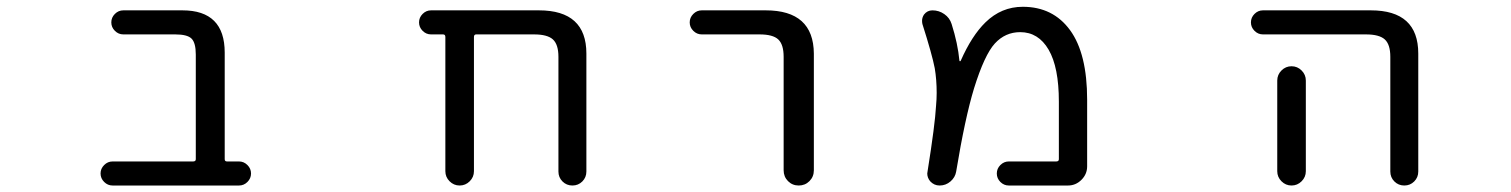

<svg xmlns="http://www.w3.org/2000/svg" viewBox="-20 -578 4540 577"><path d="M568.4 -414.1Q568.4 -449.2 555.7 -461.9Q543 -474.6 506.8 -474.6H350.6Q335.9 -474.6 325.2 -485.4Q314.5 -496.1 314.5 -510.7Q314.5 -525.4 325.2 -536.1Q335.9 -546.9 350.6 -546.9H528.3Q655.3 -546.9 655.3 -419.9V-99.6Q655.3 -92.8 662.1 -92.8H698.2Q712.9 -92.8 723.6 -82Q734.4 -71.3 734.4 -56.6Q734.4 -42 723.6 -31.2Q712.9 -20.5 698.2 -20.5H318.4Q303.7 -20.5 293 -31.2Q282.2 -42 282.2 -56.6Q282.2 -71.3 293 -82Q303.7 -92.8 318.4 -92.8H560.5Q568.4 -92.8 568.4 -99.6Z M1658.2 -407.2Q1658.2 -444.3 1641.6 -459.5Q1625 -474.6 1585 -474.6H1411.1Q1404.3 -474.6 1404.3 -466.8V-63.5Q1404.3 -45.9 1391.6 -33.2Q1378.9 -20.5 1361.3 -20.5Q1343.8 -20.5 1331.1 -33.2Q1318.4 -45.9 1318.4 -63.5V-466.8Q1318.4 -474.6 1311.5 -474.6H1275.4Q1260.7 -474.6 1250 -485.4Q1239.3 -496.1 1239.3 -510.7Q1239.3 -525.4 1250 -536.1Q1260.7 -546.9 1275.4 -546.9H1599.6Q1742.2 -546.9 1742.2 -417V-62.5Q1742.2 -44.9 1730 -32.7Q1717.8 -20.5 1700.2 -20.5Q1682.6 -20.5 1670.4 -32.7Q1658.2 -44.9 1658.2 -62.5Z M2088.9 -474.6Q2074.2 -474.6 2063.5 -485.4Q2052.7 -496.1 2052.7 -510.7Q2052.7 -525.4 2063.5 -536.1Q2074.2 -546.9 2088.9 -546.9H2281.2Q2424.8 -546.9 2425.8 -417V-66.4Q2425.8 -46.9 2412.6 -33.7Q2399.4 -20.5 2380.4 -20.5Q2361.3 -20.5 2348.1 -33.7Q2335 -46.9 2335 -66.4V-407.2Q2335 -444.3 2318.8 -459.5Q2302.7 -474.6 2262.7 -474.6Z M3011.7 -20.5Q2997.1 -20.5 2986.3 -31.2Q2975.6 -42 2975.6 -56.6Q2975.6 -71.3 2986.3 -82Q2997.1 -92.8 3011.7 -92.8H3154.3Q3162.1 -92.8 3162.1 -99.6V-272.5Q3162.1 -376 3131.3 -428.7Q3100.6 -481.4 3045.9 -481.4Q3001 -481.4 2969.7 -447.3Q2938.5 -413.1 2907.2 -312.5Q2879.9 -222.7 2853.5 -62.5Q2850.6 -44.9 2836.4 -32.7Q2822.3 -20.5 2803.7 -20.5Q2787.1 -20.5 2775.4 -33.2Q2766.6 -43.9 2766.6 -56.6Q2766.6 -59.6 2767.6 -63.5Q2790 -204.1 2793 -259.8Q2794.9 -280.3 2794.9 -298.8Q2794.9 -338.9 2789.1 -373Q2781.2 -414.1 2752 -505.9Q2751 -510.7 2751 -515.6Q2751 -525.4 2756.8 -534.2Q2766.6 -546.9 2782.2 -546.9Q2801.8 -546.9 2817.9 -535.6Q2834 -524.4 2839.8 -505.9Q2858.4 -447.3 2863.3 -395.5Q2863.3 -394.5 2864.7 -394Q2866.2 -393.6 2867.2 -395.5Q2900.4 -470.7 2941.4 -510.7Q2989.3 -557.6 3053.7 -557.6Q3144.5 -557.6 3195.8 -487.3Q3247.1 -417 3247.1 -278.3V-78.1Q3247.1 -54.7 3230 -37.6Q3212.9 -20.5 3189.5 -20.5Z M3775.4 -474.6Q3760.7 -474.6 3750 -485.4Q3739.3 -496.1 3739.3 -510.7Q3739.3 -525.4 3750 -536.1Q3760.7 -546.9 3775.4 -546.9H4099.6Q4242.2 -546.9 4242.2 -417V-62.5Q4242.2 -44.9 4230 -32.7Q4217.8 -20.5 4200.2 -20.5Q4182.6 -20.5 4170.4 -32.7Q4158.2 -44.9 4158.2 -62.5V-407.2Q4158.2 -444.3 4141.6 -459.5Q4125 -474.6 4085 -474.6ZM3904.3 -335.9V-99.6V-63.5Q3904.3 -45.9 3891.6 -33.2Q3878.9 -20.5 3861.3 -20.5Q3843.8 -20.5 3831.1 -33.2Q3818.4 -45.9 3818.4 -63.5V-99.6V-335.9Q3818.4 -353.5 3831.1 -366.2Q3843.8 -378.9 3861.3 -378.9Q3878.9 -378.9 3891.6 -366.2Q3904.3 -353.5 3904.3 -335.9Z"/></svg>

Font: Rounded Mgen+ 1m regular
Style: Regular
Weight: 400
Designer: [Source Han Sans]
Ryoko NISHIZUKA  (kana & ideographs); Paul D. Hunt (Latin, Greek & Cyrillic); Wenlong ZHANG  (bopomofo
Version: Version 1.059.20150602